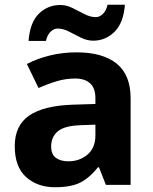

<svg xmlns="http://www.w3.org/2000/svg" viewBox="-20 -777 644 807"><path d="M302 -557Q412 -557 470.5 -509.5Q529 -462 529 -364V0H425L396 -74H392Q357 -30 318 -10Q279 10 211 10Q138 10 90 -32.5Q42 -75 42 -163Q42 -250 103 -291.5Q164 -333 286 -337L381 -340V-364Q381 -407 358.5 -427Q336 -447 296 -447Q256 -447 218 -435.5Q180 -424 142 -407L93 -508Q137 -531 190.5 -544Q244 -557 302 -557ZM323 -251Q251 -249 223 -225Q195 -201 195 -162Q195 -128 215 -113.5Q235 -99 267 -99Q315 -99 348 -127.5Q381 -156 381 -208V-253ZM100 -605Q106 -683 143.5 -719.5Q181 -756 233 -756Q260 -756 285.5 -743Q311 -730 335.5 -717.5Q360 -705 383 -705Q398 -705 412 -718Q426 -731 432 -757H505Q499 -680 461 -643Q423 -606 372 -606Q346 -606 320.5 -618.5Q295 -631 270.5 -644Q246 -657 222 -657Q207 -657 193 -644Q179 -631 173 -605Z"/></svg>

Font: Noto Sans Medefaidrin
Style: Bold
Weight: 700
Designer: Dalton Maag Ltd
Foundry: Dalton Maag Ltd
Version: Version 1.002; ttfautohint (v1.8.4.7-5d5b)